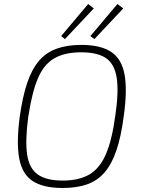

<svg xmlns="http://www.w3.org/2000/svg" viewBox="-20 -926 702 958"><path d="M386 -702Q481 -702 534 -667.5Q587 -633 601.5 -554Q616 -475 597 -343Q584 -244 561 -176Q538 -108 502.5 -66.5Q467 -25 415.5 -6.5Q364 12 292 12Q197 12 144 -22Q91 -56 76 -135Q61 -214 79 -347Q93 -445 116 -513Q139 -581 174.5 -622.5Q210 -664 262.5 -683Q315 -702 386 -702ZM385 -665Q302 -665 250 -634.5Q198 -604 168.5 -533.5Q139 -463 121 -343Q105 -224 115.5 -154.5Q126 -85 169 -55Q212 -25 292 -25Q374 -25 426 -55.5Q478 -86 508.5 -157Q539 -228 555 -347Q573 -467 562.5 -536.5Q552 -606 509.5 -635.5Q467 -665 385 -665ZM420 -906 448 -884 304 -731 285 -746ZM566 -906 595 -884 451 -731 431 -746Z"/></svg>

Font: Exo 2 ExtraLight
Style: Italic
Weight: 250
Italic angle: -8°
Designer: Natanael Gama
Foundry: Natanael Gama
Version: Version 2.010